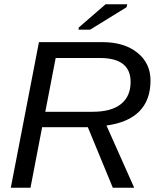

<svg xmlns="http://www.w3.org/2000/svg" viewBox="-20 -887 762 907"><path d="M614 0H513L395 -286H179L124 0H31L164 -688H463Q567 -688 629 -638Q691 -588 691 -507Q691 -323 483 -294ZM194 -359H418Q506 -359 551.5 -395.5Q597 -432 597 -500Q597 -613 452 -613H243ZM406 -747H351L352 -757L479 -867H581L578 -853Z"/></svg>

Font: Libra Sans
Style: Italic
Weight: 400
Italic angle: -12°
Foundry: Context Ltd
Version: Version 1.002